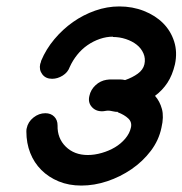

<svg xmlns="http://www.w3.org/2000/svg" viewBox="-20 -576 567 597"><path d="M462 -278Q477 -261 483.5 -237Q490 -213 482 -179Q474 -140 449 -107Q424 -74 389 -50Q354 -26 313.5 -12.5Q273 1 233 1Q194 1 162.5 -12Q131 -25 108.5 -47.5Q86 -70 74 -100.5Q62 -131 62 -167Q62 -174 63 -177Q67 -197 84 -210.5Q101 -224 121 -224Q138 -224 148.5 -213.5Q159 -203 159 -186Q158 -146 184.5 -120Q211 -94 253 -94Q274 -94 296.5 -100.5Q319 -107 337.5 -118Q356 -129 369.5 -145Q383 -161 387 -179Q391 -196 379 -207.5Q367 -219 346 -227L347 -228Q339 -228 330.5 -230Q322 -232 317 -232Q312 -232 307 -231Q302 -230 297 -230Q277 -230 265 -244Q253 -258 258 -278Q262 -297 277 -311Q292 -325 312 -328H313Q319 -329 325 -329H338H353Q361 -329 369 -327Q392 -335 408.5 -347Q425 -359 429 -376Q433 -394 426 -410Q419 -426 405 -437Q391 -448 371.5 -454.5Q352 -461 331 -461V-462Q311 -462 290.5 -455Q270 -448 252 -435.5Q234 -423 220 -405.5Q206 -388 197 -368Q191 -351 175 -341Q159 -331 142 -331Q122 -331 111.5 -345Q101 -359 105 -377Q106 -380 107 -382.5Q108 -385 108 -387Q123 -423 149 -454Q175 -485 207 -507.5Q239 -530 276 -543Q313 -556 351 -556Q392 -556 427.5 -542Q463 -528 487 -504Q511 -480 521.5 -447Q532 -414 524 -376Q516 -342 500.5 -318.5Q485 -295 462 -278Z"/></svg>

Font: VDS
Style: Italic
Weight: 400
Designer: artmaker
Foundry: artmaker
Version: Version 1.000 2009 initial release